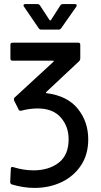

<svg xmlns="http://www.w3.org/2000/svg" viewBox="-20 -718 495 940"><path d="M207 -262Q310 -249 361 -185.5Q412 -122 412 -36Q412 39 376 92.5Q340 146 280.5 174Q221 202 149 202Q95 202 38 185Q30 182 30 173L33 108Q33 97 44 100Q95 116 144 116Q219 116 267.5 78.5Q316 41 316 -36Q316 -99 277.5 -143Q239 -187 164 -187Q125 -187 84 -176H80Q73 -176 71 -182L49 -226Q48 -228 48 -232Q48 -237 51 -240L242 -416Q244 -418 243 -419.5Q242 -421 240 -421H41Q31 -421 31 -431V-499Q31 -509 41 -509H363Q373 -509 373 -499V-431Q373 -424 368 -419L206 -267Q203 -264 207 -262ZM95 -691Q95 -698 104 -698H164Q171 -698 176 -691L223 -619Q224 -618 226 -618Q228 -618 229 -619L275 -691Q280 -698 287 -698H347Q353 -698 355 -694.5Q357 -691 354 -686L279 -579Q275 -573 267 -573H182Q174 -573 170 -579L97 -686Z"/></svg>

Font: Barlow Semi Condensed Medium
Style: Regular
Weight: 500
Width: 4
Designer: Jeremy Tribby
Foundry: Tribby Type
Version: Version 1.422; ttfautohint (v1.8)